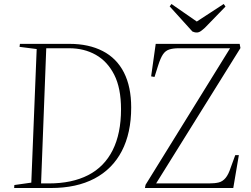

<svg xmlns="http://www.w3.org/2000/svg" viewBox="-20 -943 1258 963"><path d="M51 0 52 -15 137 -27 164 -697 78 -708 80 -723H329Q425 -723 495 -687Q565 -651 601.5 -579.5Q638 -508 638 -404Q638 -276 591 -185.5Q544 -95 454 -47.5Q364 0 235 0ZM186 -23H225Q341 -23 422 -64.5Q503 -106 545 -189.5Q587 -273 587 -395Q587 -501 553 -568Q519 -635 460.5 -668Q402 -701 327 -701H212ZM1186 -702 763 -23H1027Q1058 -23 1077.5 -28Q1097 -33 1111.5 -50.5Q1126 -68 1137 -102L1160 -165H1178L1150 0H707L710 -16L1134 -701H877Q849 -701 829.5 -695Q810 -689 797.5 -670.5Q785 -652 773 -614L755 -557L738 -560L761 -723H1182ZM831 -911 840 -923 967 -835 1102 -923 1111 -910 1008 -804Q996 -793 986.5 -786.5Q977 -780 967 -780Q960 -780 955 -781.5Q950 -783 945 -785Z"/></svg>

Font: Literata 60pt ExtraLight
Style: Italic
Weight: 250
Italic angle: -2°
Designer: Latin by Veronika Burian and Jose Scaglione. Greek by Irene Vlachou. Cyrillic by Vera Evstafieva
Foundry: TypeTogether
Version: Version 3.103;gftools[0.9.29]